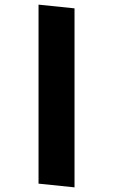

<svg xmlns="http://www.w3.org/2000/svg" viewBox="-20 -791 488 827"><path d="M301 -755V16L146 0V-771Z"/></svg>

Font: Palanquin Dark Medium
Style: Regular
Weight: 500
Designer: Pria Ravichandran
Version: Version 1.001